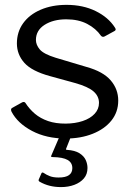

<svg xmlns="http://www.w3.org/2000/svg" viewBox="-20 -560 552 790"><path d="M395.5 -412.8Q374.7 -442.8 338.7 -461.7Q302.8 -480.5 252.7 -480.5Q199.2 -480.5 163.5 -457.8Q127.8 -435 127.8 -395.5Q127.8 -375.5 143.7 -356.5Q159.7 -337.6 209.1 -322.4L336.2 -284.5Q404.5 -265.5 435.5 -229.3Q466.5 -193.2 466.5 -146.1Q466.5 -99 438.4 -64Q410.4 -29.1 361.4 -9.6Q312.4 10 250.4 10Q171.1 10 111.8 -21.3Q52.5 -52.6 27.5 -100.4Q25.4 -105.1 25.4 -109.1Q25.4 -113.1 29.5 -115.7L69.4 -137.9Q74.4 -141 78.4 -140.4Q82.4 -139.8 84.5 -136.7Q100.8 -111.3 123.6 -92Q146.5 -72.7 177.9 -61.9Q209.3 -51.1 250.7 -51.4Q289.1 -51.7 320.2 -62Q351.4 -72.4 369.3 -91.7Q387.3 -110.9 387.3 -136.7Q387.3 -164.1 365 -183.7Q342.8 -203.3 289.1 -218.4L186.4 -246.6Q111.1 -267.1 80.4 -301.2Q49.8 -335.4 49.5 -380.9Q49.5 -428.6 75.2 -464.3Q100.9 -500 147.3 -520Q193.7 -540 254 -540Q321.5 -540 373.5 -514.5Q425.6 -489 452.7 -446.9Q455.5 -442.8 456 -439.2Q456.4 -435.7 452 -432.8L410 -409.9Q406 -408 402.3 -408.7Q398.6 -409.4 395.5 -412.8ZM340 131.2Q340 156.8 325.2 174.1Q310.3 191.4 285.7 200.6Q261.2 209.8 231 209.8Q205.9 209.8 184.2 204.3Q162.4 198.8 143.1 187.7Q137.4 184.3 139.3 178.9L150.5 153.1Q152.8 148 158.9 151Q170.8 159.3 185.3 164.9Q199.7 170.4 221.2 170.4Q250.2 170.4 263.9 160.5Q277.6 150.6 277.6 131.8Q277.6 109.5 258.5 98.3Q239.3 87 196.8 86.3Q191.9 86.3 190.6 84.7Q189.3 83 191.1 80.1L227.7 -5H274.6L252 52Q250.1 56.6 255.8 56.6Q288.3 58.8 306.7 70.3Q325.1 81.9 332.6 98.1Q340 114.4 340 131.2Z"/></svg>

Font: Libre Franklin Thin
Style: Regular
Weight: 100
Designer: Pablo Impallari, Rodrigo Fuenzalida, Nhung Nguyen
Foundry: Impallari Type
Version: Version 3.000